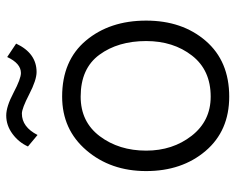

<svg xmlns="http://www.w3.org/2000/svg" viewBox="-88 -640 738 601"><g transform="rotate(-90 280.5 -340.0)"><path d="M516 -251Q516 -138 452.5 -64.5Q389 9 278 9Q171 9 108 -65Q45 -139 45 -251Q45 -362 110 -438Q175 -514 278 -514Q391 -514 453.5 -439.5Q516 -365 516 -251ZM109 -251Q109 -168 155.5 -108.5Q202 -49 278 -49Q361 -49 406.5 -107.5Q452 -166 452 -251Q452 -339 409 -397.5Q366 -456 278 -456Q199 -456 154 -396Q109 -336 109 -251ZM225 -640Q183 -640 158 -591L122 -621Q135 -650 161.5 -669.5Q188 -689 219 -689Q247 -689 290.5 -666Q334 -643 352 -643Q382 -643 402 -686L444 -658Q414 -594 355 -594Q330 -594 285.5 -617Q241 -640 225 -640Z"/></g></svg>

Font: Hind Vadodara Light
Style: Regular
Weight: 300
Designer: Hitesh Malaviya
Foundry: Indian Type Foundry
Version: Version 1.000;PS 1.0;hotconv 1.0.86;makeotf.lib2.5.63406; tt